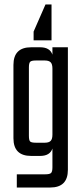

<svg xmlns="http://www.w3.org/2000/svg" viewBox="-20 -696 368 857"><path d="M214 -485H283V62Q283 141 204 141H55V82H183Q202 82 208 76Q214 70 214 51V-33Q203 0 159 0H119Q40 0 40 -79V-406Q40 -485 119 -485H159Q203 -485 214 -452ZM140 -59H180Q198 -59 206 -67Q214 -75 214 -95V-390Q214 -410 206 -418Q198 -426 180 -426H140Q120 -426 114.5 -420Q109 -414 109 -395V-90Q109 -70 114.5 -64.5Q120 -59 140 -59ZM210 -676V-516H130V-555L183 -676Z"/></svg>

Font: Teko Light
Style: Regular
Weight: 300
Designer: Manushi Parikh, Jonny Pinhorn
Foundry: Indian Type Foundry
Version: Version 1.105;PS 1.0;hotconv 1.0.78;makeotf.lib2.5.61930; tt